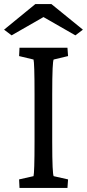

<svg xmlns="http://www.w3.org/2000/svg" viewBox="-35 -925 428 945"><path d="M61 0H297L300 -42L229 -58C225 -67 222 -112 222 -229V-460C222 -580 225 -624 229 -632L300 -649L297 -690H61L59 -649L130 -632C133 -623 135 -567 135 -460V-229C135 -124 133 -69 130 -58L59 -42ZM-15 -779 22 -751 179 -841 336 -751 373 -779 218 -905H139Z"/></svg>

Font: TPK Tissa Web Quiz
Style: Regular
Weight: 400
Designer: Jacques Le Bailly, Suppakit Chalermlarp | Katatrad Co.,Ltd.
Foundry: Jacques Le Bailly, Cadson Demak Co.,Ltd.
Version: Version 5.000;Glyphs 3.1.2 (3151)